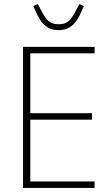

<svg xmlns="http://www.w3.org/2000/svg" viewBox="-20 -930 551 950"><path d="M94 0V-698H448V-666H130V-370H435V-338H130V-32H448V0ZM270 -781Q243 -781 224.5 -790Q206 -799 192 -814.5Q178 -830 167 -852Q156 -874 145 -900L167 -910L182 -882Q203 -840 221 -825Q239 -810 270 -810Q301 -810 319 -825Q337 -840 358 -882L373 -910L395 -900Q384 -874 373 -852Q362 -830 348 -814.5Q334 -799 315.5 -790Q297 -781 270 -781Z"/></svg>

Font: IBM Plex Sans Condensed ExtraLight
Style: Regular
Weight: 200
Width: 3
Designer: Mike Abbink, Paul van der Laan, Pieter van Rosmalen
Foundry: Bold Monday
Version: Version 1.3